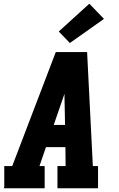

<svg xmlns="http://www.w3.org/2000/svg" viewBox="-20 -1016 640 1036"><path d="M0 0 3 -7V-120H46L281 -735H450L481 -120H509V0H290V-120H334L333 -222H228L193 -120H221V0ZM331 -342 328 -490Q328 -495 328 -500Q328 -505 328 -510Q326 -505 324.5 -500Q323 -495 321 -490L270 -342ZM357 -784 297 -846 462 -996 541 -914Z"/></svg>

Font: Iosevka Slab HvExObl
Style: Regular
Weight: 900
Width: 7
Italic angle: -9°
Monospace: yes
Designer: Belleve Invis
Foundry: Belleve Invis
Version: Version 11.1.1; ttfautohint (v1.8.3)